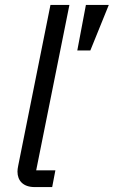

<svg xmlns="http://www.w3.org/2000/svg" viewBox="-20 -760 462 780"><path d="M422 -740H329L294 -555H347ZM192 0 205 -68H127L262 -740H185L54 -87C52 -77 51 -70 51 -63C51 -26 74 0 121 0Z"/></svg>

Font: LVC Sans
Style: Italic
Weight: 400
Italic angle: -11.31°
Designer: Mike Abbink, Paul van der Laan, Pieter van Rosmalen
Foundry: Bold Monday
Version: Version 3.0